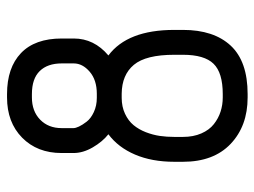

<svg xmlns="http://www.w3.org/2000/svg" viewBox="-112 -624 748 565"><g transform="rotate(-90 262.5 -342.0)"><path d="M268.6 -358.4H256.8Q230.5 -358.4 209.7 -348.6Q189 -338.9 176.3 -323.5Q163.6 -308.1 155.5 -287.4Q147.5 -266.6 144.5 -246.1Q141.6 -225.6 141.6 -203.6V-178.2Q141.6 -147.5 151.9 -124Q162.1 -100.6 179.2 -87.2Q196.3 -73.7 216.1 -67.4Q235.8 -61 257.8 -61H267.6Q330.6 -61 356.9 -88.1Q383.3 -115.2 383.3 -178.2V-203.6Q383.3 -287.1 353.8 -322.5Q324.2 -357.9 268.6 -358.4ZM149.4 -397.5Q127.4 -415 110.8 -443.6Q94.2 -472.2 94.2 -500V-535.2Q94.2 -606.9 139.4 -651.4Q184.6 -695.8 257.8 -695.8H267.6Q345.2 -695.8 388.2 -654.8Q431.2 -613.8 431.2 -534.7V-499.5Q431.2 -439.5 381.3 -397.5Q456.5 -341.3 456.5 -203.6V-178.2Q456.5 -87.4 410.2 -37.6Q363.8 12.2 267.6 12.2H257.8Q173.8 12.2 121.1 -37.8Q68.4 -87.9 68.4 -178.2V-203.6Q68.4 -269.5 89.6 -319.1Q110.8 -368.7 149.4 -397.5ZM256.8 -431.6H268.6Q309.1 -431.6 333.5 -452.6Q357.9 -473.6 357.9 -499.5V-534.7Q357.9 -576.7 335.4 -599.6Q313 -622.6 267.6 -622.6H257.8Q217.3 -622.6 192.4 -598.4Q167.5 -574.2 167.5 -535.2V-500Q167.5 -494.1 172.1 -484.1Q176.8 -474.1 186.3 -461.7Q195.8 -449.2 214.6 -440.4Q233.4 -431.6 256.8 -431.6Z"/></g></svg>

Font: Anka/Coder Condensed
Style: Regular
Weight: 400
Width: 4
Monospace: yes
Version: Version 1.100